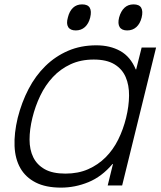

<svg xmlns="http://www.w3.org/2000/svg" viewBox="-20 -847 736 877"><path d="M627 -767Q620 -739 603 -723.5Q586 -708 561 -708Q536 -708 526.5 -723.5Q517 -739 524 -767Q532 -796 548.5 -811.5Q565 -827 590 -827Q616 -827 625 -811.5Q634 -796 627 -767ZM392 -767Q385 -739 368 -723.5Q351 -708 326 -708Q301 -708 291.5 -723.5Q282 -739 290 -767Q297 -796 313.5 -811.5Q330 -827 355 -827Q381 -827 390 -811.5Q399 -796 392 -767ZM538 0H472L496 -98H494Q445 -40 384 -15Q323 10 259 10Q189 10 143 -13.5Q97 -37 73 -79Q49 -121 46.5 -179.5Q44 -238 61 -309Q79 -380 110.5 -440.5Q142 -501 187.5 -545.5Q233 -590 291 -615Q349 -640 420 -640Q483 -640 529.5 -614Q576 -588 600 -530H602L627 -630H693ZM556 -309Q569 -362 569.5 -410Q570 -458 554 -495Q538 -532 502.5 -553.5Q467 -575 408 -575Q349 -575 302.5 -553.5Q256 -532 221.5 -495Q187 -458 164 -410Q141 -362 128 -309Q115 -256 115 -209.5Q115 -163 132 -128.5Q149 -94 184.5 -74Q220 -54 279 -54Q337 -54 382.5 -74Q428 -94 462.5 -128.5Q497 -163 520 -209.5Q543 -256 556 -309Z"/></svg>

Font: TypoPRO Sinkin Sans
Style: 300 Light Italic
Weight: 300
Italic angle: -112°
Designer: Keith Bates
Foundry: K-Type
Version: Sinkin Sans (version 1.0)  by Keith Bates   •   © 2014   www